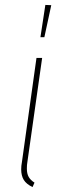

<svg xmlns="http://www.w3.org/2000/svg" viewBox="-20 -754 252 779"><path d="M91 -96Q89 -86 89 -70Q89 -49 96.5 -36Q104 -23 120 -13L112 5Q87 -7 76.5 -24Q66 -41 66 -67Q66 -81 69 -97L128 -519H151ZM164 -734 188 -733 160 -603H144Z"/></svg>

Font: Fira Sans Extra Condensed Thin
Style: Italic
Weight: 250
Width: 3
Italic angle: -8°
Designer: Carrois Corporate & Edenspiekermann AG
Foundry: Carrois Corporate GbR & Edenspiekermann AG
Version: Version 4.203